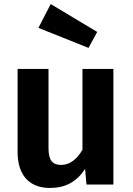

<svg xmlns="http://www.w3.org/2000/svg" viewBox="-20 -913 656 950"><path d="M231 -893 170 -775 418 -676 461 -755ZM541 -572H388V-172C361 -125 325 -97 283 -97C241 -97 220 -118 220 -180V-572H67V-161C67 -51 121 17 227 17C303 17 359 -13 401 -77L408 0H541Z"/></svg>

Font: Glow Sans SC Normal
Style: Bold
Weight: 700
Designer: Ryoko NISHIZUKA (kana, bopomofo & ideographs); Paul D. Hunt (Latin, Greek & Cyrillic); Sandoll Communications, Soo-young
Version: Version 0.93